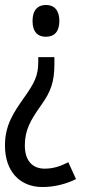

<svg xmlns="http://www.w3.org/2000/svg" viewBox="-55 -560 393 773"><path d="M184 -476C184 -518 164 -540 130 -540C98 -540 76 -520 76 -476C76 -431 97 -412 130 -412C165 -412 184 -434 184 -476ZM164 -330H99V-310C99 -256 84 -226 42 -167C0 -107 -35 -57 -35 26C-35 129 24 193 116 193C168 193 215 179 251 161L220 93C191 108 162 119 125 119C74 119 45 85 45 26C45 -36 67 -75 111 -137C149 -190 164 -230 164 -301Z"/></svg>

Font: Noto Sans Devanagari ExtraCondensed
Style: Regular
Weight: 400
Width: 2
Designer: Jelle Bosma - Monotype Design Team
Foundry: Monotype Imaging Inc.
Version: Version 2.004